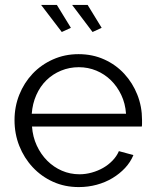

<svg xmlns="http://www.w3.org/2000/svg" viewBox="-20 -750 627 780"><path d="M273 -730H336L393 -637L356 -620ZM147 -730H211L268 -637L231 -620ZM300 10Q243 10 195.5 -11.5Q148 -33 113 -70.5Q78 -108 58.5 -157Q39 -206 39 -262Q39 -317 58.5 -365.5Q78 -414 112.5 -450.5Q147 -487 195 -508.5Q243 -530 299 -530Q356 -530 403.5 -508.5Q451 -487 485 -450Q519 -413 538 -365Q557 -317 557 -263Q557 -255 557 -247Q557 -239 556 -236H110Q113 -194 129.5 -158.5Q146 -123 172 -97Q198 -71 231.5 -56.5Q265 -42 303 -42Q328 -42 353 -49Q378 -56 399 -68Q420 -80 437 -97.5Q454 -115 463 -136L522 -120Q510 -91 488 -67.5Q466 -44 437 -26.5Q408 -9 373 0.5Q338 10 300 10ZM492 -288Q489 -330 472.5 -364.5Q456 -399 430.5 -424Q405 -449 371.5 -463Q338 -477 300 -477Q262 -477 228 -463Q194 -449 168.5 -424Q143 -399 127.5 -364Q112 -329 109 -288Z"/></svg>

Font: PTCRaleway
Style: Regular
Weight: 400
Designer: Matt McInerney, Pablo Impallari, Rodrigo Fuenzalida
Foundry: Matt McInerney, Pablo Impallari, Rodrigo Fuenzalida
Version: Version 3.000g; ttfautohint (v1.5) -l 8 -r 28 -G 28 -x 14 -D